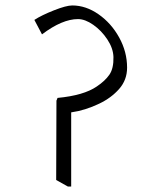

<svg xmlns="http://www.w3.org/2000/svg" viewBox="-20 -673 572 704"><path d="M446 -425Q446 -380 417 -347Q388 -314 344 -293Q292 -268 241 -261V11H229L186 -13L187 -304L191 -314Q287 -323 335 -356Q365 -376 381 -399Q397 -422 396 -464Q395 -496 373.5 -528.5Q352 -561 322 -582Q292 -603 266 -603Q208 -603 134 -547L106 -600Q132 -617 177.5 -635Q223 -653 245 -653Q295 -653 341.5 -620.5Q388 -588 417 -535.5Q446 -483 446 -425Z"/></svg>

Font: Martel UltraLight
Style: Regular
Weight: 250
Designer: Dan Reynolds
Foundry: Dan Reynolds
Version: Version 1.001; ttfautohint (v1.1) -l 5 -r 5 -G 72 -x 0 -D la